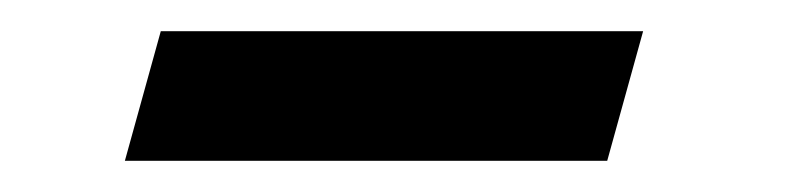

<svg xmlns="http://www.w3.org/2000/svg" viewBox="-20 -351 505 123"><path d="M60 -248 83 -331H392L369 -248Z"/></svg>

Font: SVN-Libre Baskerville
Style: Italic
Weight: 400
Italic angle: -14°
Designer: Pablo Impallari, Rodrigo Fuenzalida
Foundry: Pablo Impallari, Rodrigo Fuenzalida
Version: Version 1.000; ttfautohint (v1.8.4)